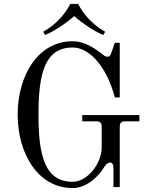

<svg xmlns="http://www.w3.org/2000/svg" viewBox="-20 -940 760 978"><path d="M200 -778 210 -762C244 -774 316 -820 358 -858C400 -820 472 -774 506 -762L516 -778C446 -818 404 -870 378 -920H338C312 -870 270 -818 200 -778ZM70 -356C70 -157 174 18 350 18C422 18 482 -43 506 -82C514 -95 525 -112 541 -112C554 -112 558 -100 558 -78V13H590V-295C590 -314 598 -322 617 -322H690V-354H399V-322H471C490 -322 498 -314 498 -295V-189C498 -108 426 -14 350 -14C206 -14 176 -153 176 -356C176 -560 206 -698 350 -698C429 -698 519 -614 565 -444H590V-722H565L548 -673C542 -658 539 -651 528 -651C519 -651 511 -655 500 -665C494 -670 486 -676 474 -684C448 -703 401 -730 350 -730C174 -730 70 -556 70 -356Z"/></svg>

Font: Old Standard
Style: Regular
Weight: 400
Designer: Alexey Kryukov <alexios@thessalonica.org.ru>
Version: Version 2.0